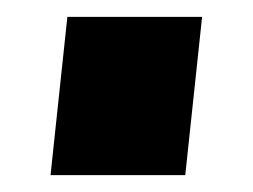

<svg xmlns="http://www.w3.org/2000/svg" viewBox="-20 -780 300 228"><path d="M40 -572H200L220 -760H60Z"/></svg>

Font: Black Han Sans
Style: Regular
Weight: 400
Width: 7
Designer: ZESSTYPE
Foundry: ZESSTYPE
Version: Version 1.00